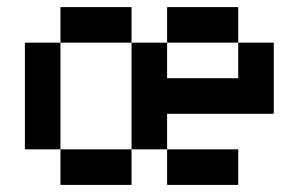

<svg xmlns="http://www.w3.org/2000/svg" viewBox="-20 -520 840 540"><path d="M350 -400H150V-100H350ZM150 -500H350V-400H450V-500H650V-400H750V-200H450V-100H650V0H450V-100H350V0H150V-100H50V-400H150ZM650 -400H450V-300H650Z"/></svg>

Font: Matrix Sans
Style: Regular
Weight: 400
Designer: Brad Neil
Version: Version 1.100